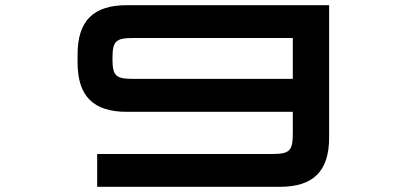

<svg xmlns="http://www.w3.org/2000/svg" viewBox="-20 -720 1575 740"><path d="M493.5 -573.5H1108.5V-416H493.5C425.5 -416 413.5 -427.5 413.5 -494.5C413.5 -561.5 425.5 -573.5 493.5 -573.5ZM279 -479C279 -349.5 339.5 -289 469 -289H1108.5V-206.5C1108.5 -138.5 1096.5 -126.5 1028.5 -126.5H354.5V0H1058.5C1188 0 1248.5 -60.5 1248.5 -190V-700H469C339.5 -700 279 -639.5 279 -510Z"/></svg>

Font: Melete Medium
Style: Regular
Weight: 500
Width: 6
Designer: Sora Sagano
Foundry: DOT COLON
Version: Version 0.200;FEAKit 1.0